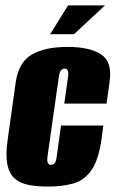

<svg xmlns="http://www.w3.org/2000/svg" viewBox="-20 -676 426 708"><path d="M157 12Q117 12 86 6Q55 0 34.5 -17.5Q14 -35 7 -70.5Q0 -106 9 -166L38 -373Q49 -447 97.5 -475Q146 -503 229 -503Q312 -503 353.5 -475Q395 -447 384 -373L373 -294H217L231 -393Q233 -410 229.5 -416.5Q226 -423 218 -423Q211 -423 205 -416.5Q199 -410 197 -393L155 -98Q153 -81 157 -74.5Q161 -68 168 -68Q176 -68 181.5 -74.5Q187 -81 189 -98L205 -213H361L355 -167Q344 -87 317.5 -49Q291 -11 250.5 0.5Q210 12 157 12ZM165 -550 231 -656H367L253 -550Z"/></svg>

Font: Alumni Sans Thin Black
Style: Italic
Weight: 900
Italic angle: -8°
Version: Version 1.016